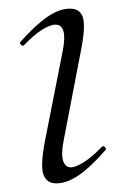

<svg xmlns="http://www.w3.org/2000/svg" viewBox="-20 -415 287 444"><path d="M110 9Q88 9 80.5 -11Q73 -31 84 -89L125 -297Q137 -358 108 -358Q96 -358 77 -346Q58 -334 36 -311Q33 -307 28.5 -311.5Q24 -316 28 -319Q62 -357 89.5 -376Q117 -395 142 -395Q166 -395 172 -373.5Q178 -352 167 -297L127 -89Q121 -58 126 -43Q131 -28 144 -28Q155 -28 174 -40Q193 -52 215 -75Q219 -79 223 -74.5Q227 -70 223 -67Q190 -29 162.5 -10Q135 9 110 9Z"/></svg>

Font: Cormorant Light Light
Style: Italic
Weight: 300
Italic angle: -10°
Version: Version 4.000